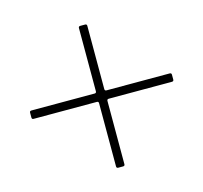

<svg xmlns="http://www.w3.org/2000/svg" viewBox="-124 -847 1248 1179"><g transform="rotate(-15 500.0 -257.0)"><path d="M49.3 -241.2V-272Q49.3 -283.2 60.5 -283.2H462.4Q473.6 -283.2 473.6 -294.4V-696.3Q473.6 -707.5 484.9 -707.5H515.6Q526.9 -707.5 526.9 -696.3V-294.4Q526.9 -283.2 538.1 -283.2H939.9Q951.2 -283.2 951.2 -272V-241.2Q951.2 -230 939.9 -230H538.1Q526.9 -230 526.9 -218.8V183.1Q526.9 194.3 515.6 194.3H484.9Q473.6 194.3 473.6 183.1V-218.8Q473.6 -230 462.4 -230H60.5Q49.3 -230 49.3 -241.2Z"/></g></svg>

Font: UnifrakturMaguntia20
Style: Book
Weight: 400
Designer: j. 'mach' wust, Gerrit Ansmann, Georg Duffner, based on a font by Peter Wiegel, original typeface by Carl Albert Fahrenw
Version: Version 2017-03-19